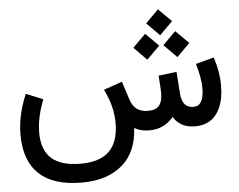

<svg xmlns="http://www.w3.org/2000/svg" viewBox="-60 -754 1358 1090"><g transform="rotate(-5 618.5 -209.0)"><path d="M808.6 -610.1 875.1 -676.6 878.6 -680.1 882.1 -676.6 949.1 -610.1 952.6 -606.5 949.1 -603 882.1 -536 878.6 -532.5 875.1 -536 808.6 -603 805 -606.5ZM895.2 -478.1 961.7 -544.6 965.2 -548.1 968.8 -544.6 1035.8 -478.1 1039.3 -474.6 1035.8 -471 968.8 -404 965.2 -400.5 961.7 -404 895.2 -471 891.7 -474.6ZM723.9 -478.1 790.4 -544.6 794 -548.1 797.5 -544.6 864.5 -478.1 868 -474.6 864.5 -471 797.5 -404 794 -400.5 790.4 -404 723.9 -471 720.4 -474.6ZM771.3 0Q720.9 0 685.6 -20.7Q678.6 113.4 598 185.4Q512.3 262 363.2 262Q203 262 121.2 186.4Q39.3 110.8 39.3 -38.3Q39.3 -146.1 85.6 -258.4L89.2 -267.5L98.7 -264L176.8 -232.2L185.9 -228.2L182.4 -219.1Q146.1 -123.4 146.1 -40.8Q146.1 57.9 200.3 106.3Q254.4 154.7 366.8 154.7Q476.1 154.7 529.5 101.5Q582.9 48.4 582.9 -60.5Q582.9 -149.1 538.5 -241.8L533.5 -252.4L543.6 -255.4L629.7 -285.1L639.3 -288.7L642.3 -278.6L672 -186.4Q684.6 -147.6 708.3 -129.5Q732 -111.3 772.3 -110.8Q817.1 -110.8 836.3 -133.8Q855.4 -156.7 855.4 -206Q855.4 -229.7 850.4 -294.7L849.9 -304.8L859.4 -305.8L942.6 -315.9L952.6 -316.9L953.7 -306.3L961.7 -192.4Q964.2 -154.2 981.4 -132.5Q998.5 -110.8 1031.2 -110.8Q1091.2 -110.8 1091.2 -212.6Q1091.2 -265 1069.5 -343.1L1066.5 -352.6L1076.6 -355.2L1161.2 -377.8L1170.3 -380.4L1173.3 -371.3Q1198 -292.7 1198 -220.2Q1198 -183.9 1192.7 -152.4Q1187.4 -120.9 1174.8 -92.4Q1162.2 -64 1143.6 -43.8Q1124.9 -23.7 1096.2 -11.8Q1067.5 0 1031.7 0Q948.1 0 908.3 -64Q854.9 0 771.3 0Z"/></g></svg>

Font: Vazir FD Medium
Style: Regular
Weight: 500
Foundry: DejaVu fonts team - Redesigned by Saber Rastikerdar
Version: Version 21.10;October 20, 2019;FontCreator 12.0.0.2547 64-bi